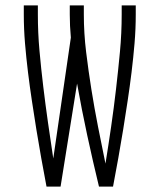

<svg xmlns="http://www.w3.org/2000/svg" viewBox="-20 -690 590 710"><path d="M152 0Q142 -53 132.5 -105.5Q123 -158 114.5 -211Q106 -264 98 -317Q90 -370 83.5 -423Q77 -476 72.5 -529.5Q68 -583 68 -637V-670H120V-637Q120 -569 126 -502.5Q132 -436 140 -369.5Q148 -303 157.5 -236.5Q167 -170 177 -104L242 -551Q240 -573 239 -594Q238 -615 238 -637V-670H290V-637Q290 -567 298.5 -497.5Q307 -428 318 -359Q329 -290 342.5 -221.5Q356 -153 370 -85Q381 -153 391 -222Q401 -291 409 -360Q417 -429 423.5 -498Q430 -567 430 -637V-670H482V-637Q482 -583 477.5 -529.5Q473 -476 466.5 -423Q460 -370 452 -317Q444 -264 435.5 -211Q427 -158 417.5 -105.5Q408 -53 398 0H346Q323 -95 302.5 -190Q282 -285 265 -381L204 0Z"/></svg>

Font: Lode Dark
Style: Regular
Weight: 400
Monospace: yes
Designer: Belleve Invis
Foundry: Belleve Invis
Version: Version 29.2.0; ttfautohint (v1.8.3)